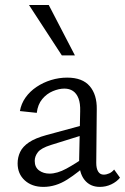

<svg xmlns="http://www.w3.org/2000/svg" viewBox="-20 -726 490 752"><path d="M371 6Q333 6 311 -21.5Q289 -49 290 -101L294 -290Q295 -321 287.5 -340.5Q280 -360 266 -369.5Q252 -379 232 -379Q211 -379 187 -369Q163 -359 145.5 -338Q128 -317 124 -284L58 -291Q63 -320 80 -344Q97 -368 123 -385.5Q149 -403 180 -412.5Q211 -422 243 -422Q303 -422 331.5 -388.5Q360 -355 359 -298L357 -88Q357 -66 364.5 -54Q372 -42 386 -42Q397 -42 408 -47Q419 -52 427 -62L450 -30Q437 -14 416 -4Q395 6 371 6ZM150 6Q105 6 77 -19.5Q49 -45 49 -86Q49 -110 59 -131Q69 -152 93.5 -168.5Q118 -185 162 -197L328 -242L333 -206L179 -158Q141 -146 128.5 -130Q116 -114 116 -96Q116 -71 133 -58.5Q150 -46 174 -46Q204 -46 240 -65.5Q276 -85 320 -116L331 -92Q288 -51 243 -22.5Q198 6 150 6ZM222.1 -509.1 93.5 -706.5H170.9L273.4 -509.1Z"/></svg>

Font: Ysabeau
Style: Bold
Weight: 700
Designer: Christian Thalmann (Catharsis Fonts)
Version: Version 2.000;gftools[0.9.27.dev2+g8671c4b]